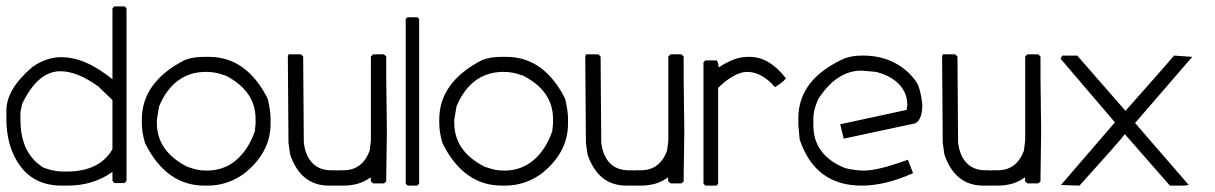

<svg xmlns="http://www.w3.org/2000/svg" viewBox="-23 -581 3804 601"><path d="M335 -561H367L373 -555V-15L367 -8H335L329 -15V-43Q269 0 189 0H170Q47 0 7 -130Q-3 -169 -3 -206V-235Q-3 -302 78 -371Q122 -402 168 -402Q206 -402 245 -385.5Q284 -369 329 -333V-555ZM41 -230V-206Q41 -98 117 -54V-55Q147 -44 175 -44H185Q289 -44 329 -114V-268L287 -308H288Q220 -358 166 -358Q95 -358 46 -255Z M631 -403Q749 -403 815 -272Q819 -255 821.5 -239Q824 -223 824 -209V-194Q824 -102 739 -36Q688 0 627 0H617Q497 0 431 -133Q426 -150 423.5 -165.5Q421 -181 421 -196V-207Q421 -324 555 -393Q581 -403 615 -403ZM468 -206V-196Q468 -106 567 -57V-58Q580 -53 593.5 -50Q607 -47 624 -47Q678 -47 716.5 -80Q755 -113 775 -171Q775 -177 776 -183Q777 -189 777 -194V-209Q777 -298 680 -346V-345Q653 -356 622 -356Q571 -356 534 -328.5Q497 -301 475 -248Z M919 -411 926 -404 928 -135Q933 -93 955 -70.5Q977 -48 1014 -48H1027Q1031 -48 1032 -47Q1033 -48 1038 -48H1052Q1111 -48 1134 -109L1138 -141V-404L1145 -411H1179L1186 -404V-335L1188 -172L1186 -25V-13L1179 -7H1145L1138 -13L1137 -26Q1103 0 1052 0H1007Q918 0 885 -98L880 -134L878 -403L880 -411Z M1253 -527H1283L1289 -522V-6L1283 0H1253L1247 -6V-522Z M1562 -403Q1680 -403 1746 -272Q1750 -255 1752.5 -239Q1755 -223 1755 -209V-194Q1755 -102 1670 -36Q1619 0 1558 0H1548Q1428 0 1362 -133Q1357 -150 1354.5 -165.5Q1352 -181 1352 -196V-207Q1352 -324 1486 -393Q1512 -403 1546 -403ZM1399 -206V-196Q1399 -106 1498 -57V-58Q1511 -53 1524.5 -50Q1538 -47 1555 -47Q1609 -47 1647.5 -80Q1686 -113 1706 -171Q1706 -177 1707 -183Q1708 -189 1708 -194V-209Q1708 -298 1611 -346V-345Q1584 -356 1553 -356Q1502 -356 1465 -328.5Q1428 -301 1406 -248Z M1850 -411 1857 -404 1859 -135Q1864 -93 1886 -70.5Q1908 -48 1945 -48H1958Q1962 -48 1963 -47Q1964 -48 1969 -48H1983Q2042 -48 2065 -109L2069 -141V-404L2076 -411H2110L2117 -404V-335L2119 -172L2117 -25V-13L2110 -7H2076L2069 -13L2068 -26Q2034 0 1983 0H1938Q1849 0 1816 -98L1811 -134L1809 -403L1811 -411Z M2324 -403Q2385 -403 2437 -336Q2434 -331 2426 -324.5Q2418 -318 2403 -308Q2362 -356 2315 -356Q2296 -356 2272 -342.5Q2248 -329 2225 -306V-6L2220 0H2185L2179 -6V-386L2185 -392H2220L2224 -386L2227 -370Q2276 -403 2317 -403Z M2679 -407Q2733 -407 2776 -385Q2819 -363 2845 -325Q2858 -306 2864 -255Q2864 -196 2833 -193L2618 -147L2607 -192L2815 -237Q2815 -239 2816 -244.5Q2817 -250 2817 -252Q2817 -290 2791.5 -317Q2766 -344 2719 -356L2674 -360Q2595 -360 2537 -269L2538 -270Q2523 -237 2523 -211V-189Q2523 -95 2622 -55H2621Q2655 -47 2681 -47Q2704 -47 2738 -55.5Q2772 -64 2819 -81L2835 -39Q2793 -20 2752.5 -10Q2712 0 2674 0Q2528 0 2480 -145L2476 -189V-211Q2476 -333 2620 -398Q2645 -407 2674 -407Z M2967 -411 2974 -404 2976 -135Q2981 -93 3003 -70.5Q3025 -48 3062 -48H3075Q3079 -48 3080 -47Q3081 -48 3086 -48H3100Q3159 -48 3182 -109L3186 -141V-404L3193 -411H3227L3234 -404V-335L3236 -172L3234 -25V-13L3227 -7H3193L3186 -13L3185 -26Q3151 0 3100 0H3055Q2966 0 2933 -98L2928 -134L2926 -403L2928 -411Z M3302 -407H3349L3500 -234Q3537 -276 3576.5 -320.5Q3616 -365 3652 -407L3709 -403L3530 -196L3698 -2L3684 0H3639L3498 -161Q3480 -137 3356 0L3298 -2L3467 -198L3297 -397Z"/></svg>

Font: Ekushey Kolom
Style: Regular
Weight: 400
Designer: Al Mamun Sumon
Foundry: Al Mamun Sumon
Version: Version 1.0